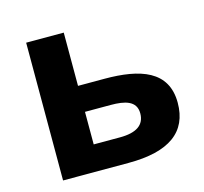

<svg xmlns="http://www.w3.org/2000/svg" viewBox="-85 -641 782 735"><g transform="rotate(-15 306.5 -273.0)"><path d="M332 -335H227V-546H78V0H338C499 0 579 -58 579 -174C579 -301 473 -335 332 -335ZM430 -172C430 -126 397 -103 331 -103H227V-232H329C384 -232 430 -222 430 -172Z"/></g></svg>

Font: Passageway
Style: Regular
Weight: 700
Foundry: Ascender Corporation
Version: Version 1.11